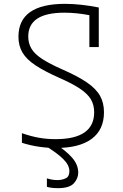

<svg xmlns="http://www.w3.org/2000/svg" viewBox="-20 -760 640 999"><path d="M271 10Q228 10 183 3.5Q138 -3 94 -17V-67Q140 -51 181.5 -43.5Q223 -36 269 -36Q470 -36 470 -176Q470 -214 453 -243Q436 -272 395.5 -299Q355 -326 284 -357Q210 -390 164 -420.5Q118 -451 97 -486.5Q76 -522 76 -569Q76 -740 319 -740Q359 -740 404.5 -735Q450 -730 494 -721V-515H445V-681Q377 -694 315 -694Q127 -694 127 -570Q127 -535 143.5 -507Q160 -479 199 -453.5Q238 -428 306 -398Q386 -363 433 -330.5Q480 -298 500.5 -261.5Q521 -225 521 -176Q521 -85 457 -37.5Q393 10 271 10ZM282 219Q266 219 251.5 217.5Q237 216 224 212V168Q236 172 250 174.5Q264 177 279 177Q302 177 321.5 168Q341 159 341 131Q341 99 309 67.5Q277 36 218 0L262 -15Q321 22 354 59Q387 96 387 138Q387 169 364 194Q341 219 282 219Z"/></svg>

Font: M PLUS Code Latin 60 Light
Style: Regular
Weight: 300
Width: 7
Monospace: yes
Designer: Coji Morishita
Foundry: UNDERFOREST DESIGN
Version: Version 1.005; ttfautohint (v1.8.3)